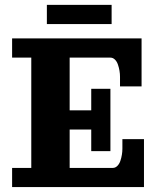

<svg xmlns="http://www.w3.org/2000/svg" viewBox="-20 -762 645 782"><path d="M170.9 -664.1V-742.2H434.6V-664.1ZM29.3 -605.5H556.6V-410.2H468.8V-449.2Q468.8 -461.2 466.7 -473.9Q464.6 -486.6 460.3 -499Q456.1 -511.5 448 -519.4Q439.9 -527.3 429.7 -527.3H263.7V-312.5H351.6V-400.4H429.7V-146.5H351.6V-234.4H263.7V-78.1H439.5Q449.7 -78.1 457.8 -86.1Q465.8 -94 470.1 -106.4Q474.4 -118.9 476.4 -131.6Q478.5 -144.3 478.5 -156.2V-195.3H566.4V0H29.3V-78.1H107.4V-527.3H29.3Z"/></svg>

Font: Orelega One
Style: Regular
Weight: 400
Version: Version 1.1 ; ttfautohint (v1.8.3)